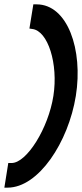

<svg xmlns="http://www.w3.org/2000/svg" viewBox="-28 -715 376 881"><path d="M10 33 -8 146H7C149 146 286 -63 320 -275C354 -487 282 -695 140 -695H125L107 -584L120 -582C192 -574 240 -422 217 -275C194 -127 95 33 25 33Z"/></svg>

Font: Charger Sport
Style: BlkExtObl
Weight: 900
Designer: Jasper
Foundry: Cannot Into Space Fonts
Version: Version 1.1